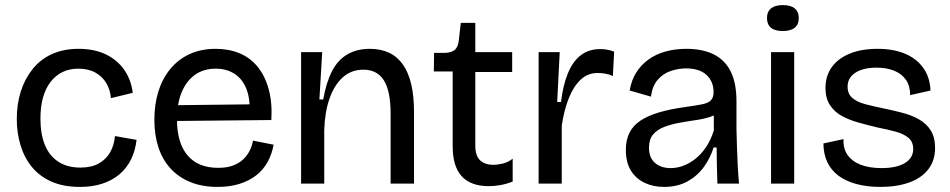

<svg xmlns="http://www.w3.org/2000/svg" viewBox="-20 -722 3735 755"><path d="M295 13Q229 13 182 -8Q135 -29 105 -66Q75 -103 60.5 -151.5Q46 -200 46 -254Q46 -312 61.5 -361.5Q77 -411 107.5 -449.5Q138 -488 183.5 -509Q229 -530 289 -530Q352 -530 397.5 -507.5Q443 -485 469.5 -446Q496 -407 502 -357L416 -336Q414 -367 399 -393.5Q384 -420 356 -436Q328 -452 288 -452Q253 -452 225.5 -438.5Q198 -425 178.5 -399.5Q159 -374 149 -338Q139 -302 139 -256Q139 -195 156.5 -152Q174 -109 209.5 -86Q245 -63 296 -63Q339 -63 368 -79Q397 -95 413 -123Q429 -151 432 -187L517 -172Q512 -128 494.5 -93.5Q477 -59 448.5 -35.5Q420 -12 381.5 0.5Q343 13 295 13Z M836 13Q775 13 728.5 -6Q682 -25 650.5 -59.5Q619 -94 603 -142.5Q587 -191 587 -251Q587 -311 602.5 -361.5Q618 -412 649 -450Q680 -488 725 -509Q770 -530 828 -530Q880 -530 922 -512.5Q964 -495 993 -459.5Q1022 -424 1036.5 -371.5Q1051 -319 1047 -250L644 -246V-308L989 -312L961 -271Q965 -331 949.5 -371Q934 -411 902.5 -431.5Q871 -452 828 -452Q781 -452 747 -428Q713 -404 694.5 -359.5Q676 -315 676 -252Q676 -160 717.5 -111Q759 -62 838 -62Q872 -62 896 -71Q920 -80 936 -95Q952 -110 961.5 -129Q971 -148 975 -169L1056 -153Q1049 -115 1032 -84.5Q1015 -54 987.5 -32.5Q960 -11 922 1Q884 13 836 13Z M1164 0V-300V-517H1247L1236 -331H1251Q1263 -399 1286 -443Q1309 -487 1346.5 -508.5Q1384 -530 1434 -530Q1521 -530 1564.5 -468Q1608 -406 1608 -282V0H1516V-275Q1516 -364 1489.5 -406Q1463 -448 1409 -448Q1361 -448 1327.5 -417.5Q1294 -387 1275.5 -333.5Q1257 -280 1255 -210V0Z M1902 10Q1831 10 1795.5 -29Q1760 -68 1760 -147V-441H1686L1687 -514H1729Q1756 -515 1768.5 -526Q1781 -537 1784 -562L1792 -632H1849V-517H1994V-439H1849V-150Q1849 -110 1867.5 -92Q1886 -74 1920 -74Q1938 -74 1958 -79Q1978 -84 1996 -98V-8Q1970 2 1946.5 6Q1923 10 1902 10Z M2098 0V-270V-517H2181L2171 -321H2186Q2194 -387 2213 -433.5Q2232 -480 2263.5 -504.5Q2295 -529 2340 -529Q2352 -529 2365.5 -527Q2379 -525 2395 -519L2390 -423Q2375 -430 2360 -432.5Q2345 -435 2331 -435Q2291 -435 2263 -408.5Q2235 -382 2216.5 -335.5Q2198 -289 2189 -228V0Z M2591 13Q2549 13 2515 -3Q2481 -19 2461 -51Q2441 -83 2441 -133Q2441 -172 2455.5 -200.5Q2470 -229 2499 -248Q2528 -267 2571.5 -280Q2615 -293 2674 -301Q2717 -307 2741.5 -312Q2766 -317 2776 -328Q2786 -339 2786 -360Q2786 -401 2758.5 -427Q2731 -453 2677 -453Q2648 -453 2618 -443Q2588 -433 2566.5 -408.5Q2545 -384 2540 -342L2456 -366Q2463 -407 2482 -437Q2501 -467 2530 -488Q2559 -509 2597 -519.5Q2635 -530 2679 -530Q2743 -530 2787 -508Q2831 -486 2853.5 -440.5Q2876 -395 2876 -324V-214Q2877 -181 2878 -144Q2879 -107 2881 -70Q2883 -33 2886 0H2801Q2800 -36 2799 -71Q2798 -106 2798 -142H2786Q2773 -100 2747.5 -65Q2722 -30 2683 -8.5Q2644 13 2591 13ZM2618 -61Q2642 -61 2666.5 -70Q2691 -79 2714 -97Q2737 -115 2756 -143Q2775 -171 2787 -209V-288L2814 -287Q2799 -271 2773 -262.5Q2747 -254 2715 -249.5Q2683 -245 2650.5 -239Q2618 -233 2591 -222.5Q2564 -212 2548 -193Q2532 -174 2532 -141Q2532 -102 2555.5 -81.5Q2579 -61 2618 -61Z M3012 0V-517H3103V0ZM3058 -600Q3027 -600 3011.5 -613Q2996 -626 2996 -651Q2996 -676 3012 -689Q3028 -702 3058 -702Q3089 -702 3105 -689Q3121 -676 3121 -651Q3121 -626 3105 -613Q3089 -600 3058 -600Z M3442 13Q3389 13 3347 1.5Q3305 -10 3276.5 -31.5Q3248 -53 3233 -85Q3218 -117 3218 -158L3297 -175Q3295 -138 3313 -112.5Q3331 -87 3365 -74Q3399 -61 3446 -61Q3506 -61 3538.5 -81Q3571 -101 3571 -136Q3571 -164 3553 -179.5Q3535 -195 3503 -204Q3471 -213 3429 -221Q3392 -230 3356 -240Q3320 -250 3290.5 -266Q3261 -282 3243.5 -309Q3226 -336 3226 -376Q3226 -423 3250.5 -457.5Q3275 -492 3321 -511Q3367 -530 3431 -530Q3493 -530 3538.5 -511Q3584 -492 3610.5 -455Q3637 -418 3639 -366L3559 -348Q3559 -384 3542.5 -408Q3526 -432 3496 -444Q3466 -456 3427 -456Q3374 -456 3343.5 -436Q3313 -416 3313 -381Q3313 -353 3331.5 -337Q3350 -321 3382 -312.5Q3414 -304 3453 -296Q3492 -288 3528.5 -278.5Q3565 -269 3594 -252.5Q3623 -236 3640 -209Q3657 -182 3657 -140Q3657 -91 3630.5 -56.5Q3604 -22 3555.5 -4.5Q3507 13 3442 13Z"/></svg>

Font: Bricolage Grotesque 36pt
Style: Regular
Weight: 400
Designer: Mathieu Triay
Foundry: Atelier Triay
Version: Version 1.001;gftools[0.9.33.dev8+g029e19f]